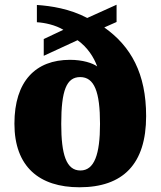

<svg xmlns="http://www.w3.org/2000/svg" viewBox="-20 -782 680 812"><path d="M316 10C500 10 598 -88 598 -291C598 -471 534 -586 421 -666L473 -689V-762L349 -706C275 -745 196 -757 136 -761V-688C170 -686 215 -676 248 -656L165 -617V-546L308 -612C350 -582 377 -540 391 -501C372 -515 330 -529 276 -529C131 -529 41 -439 41 -259C41 -77 146 10 316 10ZM320 -61C260 -61 239 -129 239 -258C239 -399 261 -456 319 -456C379 -456 403 -394 403 -258C403 -129 379 -61 320 -61Z"/></svg>

Font: Noto Serif Gurmukhi Black
Style: Regular
Weight: 900
Designer: Vaibhav Singh and the Monotype Design Team
Foundry: Monotype Imaging Inc.
Version: Version 2.004